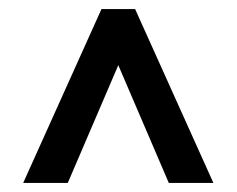

<svg xmlns="http://www.w3.org/2000/svg" viewBox="-20 -720 520 422"><path d="M203 -700H277L449 -318H351L215 -635H265L129 -318H31Z"/></svg>

Font: Pathway Extreme Condensed
Style: Bold
Weight: 700
Width: 3
Version: Version 1.001;gftools[0.9.26]